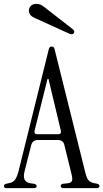

<svg xmlns="http://www.w3.org/2000/svg" viewBox="-38 -970 533 990"><path d="M-3 0Q-18 0 -18 -10Q-18 -20 -4 -23L11 -26Q31 -30 41 -45.5Q51 -61 58 -89L213 -714Q215 -724 219.5 -727Q224 -730 228 -730Q233 -730 237.5 -727Q242 -724 244 -714L402 -80Q409 -52 418 -41Q427 -30 446 -26L461 -23Q475 -20 475 -10Q475 0 460 0H289Q275 0 275 -11Q275 -22 292 -23L311 -25Q328 -27 332.5 -36Q337 -45 332 -67L294 -222Q288 -248 261 -248H156Q130 -248 123 -222L89 -88Q74 -31 119 -25L134 -23Q151 -20 151 -11Q151 0 137 0ZM153 -278H263Q279 -278 276 -295L212 -563H207L140 -295Q137 -278 153 -278ZM320 -796 142 -877Q124 -885 117.5 -894.5Q111 -904 111 -917Q111 -929 121 -939.5Q131 -950 149 -950Q162 -950 171 -946Q180 -942 190 -934L334 -822Q350 -811 343 -800Q337 -789 320 -796Z"/></svg>

Font: Instrument Serif
Style: Regular
Weight: 400
Designer: Rodrigo Fuenzalida
Foundry: fragTYPE
Version: Version 1.000; ttfautohint (v1.8.4.7-5d5b);gftools[0.9.27]